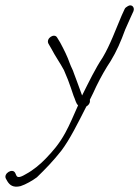

<svg xmlns="http://www.w3.org/2000/svg" viewBox="-30 -537 520 718"><path d="M-8 131 -3 140C6 155 19 166 47 159C66 153 92 138 108 126C140 95 169 65 199 27C231 -15 262 -78 293 -139C300 -143 304 -148 306 -155C307 -158 306 -161 306 -164C315 -181 322 -197 330 -214C347 -249 366 -282 384 -309C406 -345 422 -382 438 -426L458 -471L469 -495C475 -510 462 -523 448 -514C443 -511 438 -508 436 -503L425 -479C402 -425 382 -369 354 -322C327 -282 302 -230 277 -180C271 -196 265 -213 258 -232L246 -264C243 -275 236 -286 231 -300C222 -326 210 -350 195 -378L184 -396C174 -415 141 -394 151 -374L162 -355C177 -326 194 -303 209 -275L224 -239C231 -220 239 -198 245 -179C252 -164 253 -152 262 -143C245 -105 232 -73 214 -40C191 2 167 29 141 56C122 76 95 99 67 114C55 121 36 132 31 119L27 110C17 90 -18 112 -8 131Z"/></svg>

Font: Stray Cat
Style: SuCnObl
Weight: 400
Version: Version 1.0